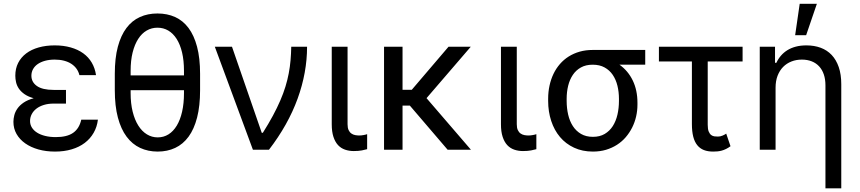

<svg xmlns="http://www.w3.org/2000/svg" viewBox="-20 -793 4553 1017"><path d="M329.5 -244.3H264.2Q235.4 -244.3 212.4 -237.2Q189.3 -230.1 172.9 -217.5Q156.6 -204.9 147.9 -188Q139.2 -171.2 139.2 -152Q139.2 -132.8 149 -117.2Q158.7 -101.6 176.5 -90.4Q194.2 -79.2 219.5 -73Q244.7 -66.8 275.6 -66.8Q335.2 -66.8 367.5 -89.5Q399.9 -112.2 410.5 -159.1H498.6Q494 -120.7 476 -89.5Q458.1 -58.2 428.8 -36Q399.5 -13.8 359.7 -2Q320 9.9 271.3 9.9Q223.7 9.9 183.4 -1.4Q143.1 -12.8 113.6 -33.6Q84.2 -54.3 67.6 -83.3Q51.1 -112.2 51.1 -147.7Q51.1 -164.4 55.8 -182.7Q60.4 -201 72.3 -218Q84.2 -235.1 105.1 -249.5Q126.1 -263.8 158.4 -272.7Q128.2 -281.2 109.2 -294.7Q90.2 -308.2 79.5 -324.2Q68.9 -340.2 65 -357.8Q61.1 -375.4 61.1 -392Q61.1 -430 76.2 -459.7Q91.3 -489.3 118.8 -510.1Q146.3 -530.9 184.8 -541.7Q223.4 -552.6 269.9 -552.6Q316.4 -552.6 354.6 -541.7Q392.8 -530.9 420.8 -510.7Q448.9 -490.4 466.1 -461.1Q483.3 -431.8 488.6 -394.9H400.6Q396.3 -413.4 385.5 -428.6Q374.6 -443.9 358.1 -454.7Q341.6 -465.6 319.4 -471.4Q297.2 -477.3 269.9 -477.3Q241.8 -477.3 218.9 -471.1Q196 -464.8 179.9 -453.7Q163.7 -442.5 155 -426.7Q146.3 -410.9 146.3 -392Q146.3 -358 175.6 -337.4Q204.9 -316.8 264.2 -316.8H329.5V-284.1Z M1039.8 -315.3Q1039.8 -231.9 1024 -170.5Q1008.2 -109 978.9 -69.1Q949.6 -29.1 908 -9.6Q866.5 9.9 815.3 9.9Q764.2 9.9 722.3 -9.6Q680.4 -29.1 650.6 -69.1Q620.7 -109 604.4 -170.5Q588.1 -231.9 588.1 -315.3V-402Q588.1 -485.1 604.2 -545.5Q620.4 -605.8 649.9 -644.9Q679.3 -683.9 721.1 -702.8Q762.8 -721.6 813.9 -721.6Q865.8 -721.6 907.5 -702.8Q949.2 -683.9 978.5 -644.9Q1007.8 -605.8 1023.8 -545.5Q1039.8 -485.1 1039.8 -402ZM954.5 -393.5V-417.6Q954.5 -472.7 944.4 -515.1Q934.3 -557.5 915.7 -586.8Q897 -616.1 871.3 -631.2Q845.5 -646.3 813.9 -646.3Q783 -646.3 756.9 -631.2Q730.8 -616.1 712 -586.8Q693.2 -557.5 682.5 -515.1Q671.9 -472.7 671.9 -417.6V-393.5ZM954.5 -315.3H671.9V-299.7Q671.9 -245 682.7 -201.5Q693.5 -158 712.7 -127.7Q731.9 -97.3 758.2 -81.3Q784.4 -65.3 815.3 -65.3Q846.9 -65.3 872.5 -81.3Q898.1 -97.3 916.4 -127.7Q934.7 -158 944.6 -201.5Q954.5 -245 954.5 -299.7Z M1117.9 -545.5H1208.8L1366.5 -89.5H1372.2Q1402.7 -137.8 1425.4 -180Q1448.2 -222.3 1464.7 -260.7Q1481.2 -299 1492 -334.3Q1502.8 -369.7 1509.4 -404.3Q1516 -438.9 1519 -473.7Q1522 -508.5 1522.7 -545.5H1606.5Q1606.5 -408.4 1556.3 -270.1Q1506 -131.7 1404.8 0H1319.6Z M1821 -545.5V-134.9Q1821 -115.8 1826.5 -104Q1832 -92.3 1841.1 -85.9Q1850.1 -79.5 1861.3 -77.4Q1872.5 -75.3 1883.5 -75.3Q1888.8 -75.3 1894.9 -76Q1900.9 -76.7 1906.8 -77.8Q1912.6 -78.8 1917.4 -80.1Q1922.2 -81.3 1924.7 -82.4V-2.8Q1914.1 0.4 1896.7 3.7Q1879.3 7.1 1853.7 7.1Q1828.8 7.1 1807.4 -0.4Q1785.9 -7.8 1770.4 -24.5Q1755 -41.2 1746.1 -68.4Q1737.2 -95.5 1737.2 -134.9V-545.5Z M2112.2 -317.5H2161.2L2355.8 -545.5H2473.7L2239.3 -273.1L2474.4 0H2350.9L2150.9 -233.7H2112.2V0H2014.2V-545.5H2112.2Z M2717.3 -545.5V-134.9Q2717.3 -115.8 2722.8 -104Q2728.3 -92.3 2737.4 -85.9Q2746.4 -79.5 2757.6 -77.4Q2768.8 -75.3 2779.8 -75.3Q2785.2 -75.3 2791.2 -76Q2797.2 -76.7 2803.1 -77.8Q2808.9 -78.8 2813.7 -80.1Q2818.5 -81.3 2821 -82.4V-2.8Q2810.4 0.4 2793 3.7Q2775.6 7.1 2750 7.1Q2725.1 7.1 2703.7 -0.4Q2682.2 -7.8 2666.7 -24.5Q2651.3 -41.2 2642.4 -68.4Q2633.5 -95.5 2633.5 -134.9V-545.5Z M2883.5 -269.9Q2883.5 -306.5 2890.8 -339.8Q2898.1 -373.2 2911.9 -402Q2925.8 -430.8 2946 -454Q2966.3 -477.3 2992.5 -493.8Q3018.8 -510.3 3050.6 -519.4Q3082.4 -528.4 3119.3 -528.4H3397.7V-450.3H3261.4Q3306.8 -418 3331.7 -366.5Q3356.5 -315 3356.5 -248.6V-238.6Q3356.5 -206.7 3349.4 -175.8Q3342.3 -144.9 3328.5 -117.4Q3314.6 -89.8 3294.6 -66.4Q3274.5 -43 3248.2 -26.1Q3221.9 -9.2 3190 0.4Q3158 9.9 3120.7 9.9Q3065 9.9 3020.8 -10.7Q2976.6 -31.2 2946.2 -67.3Q2915.8 -103.3 2899.7 -152.5Q2883.5 -201.7 2883.5 -258.5ZM2981.5 -258.5Q2981.5 -220.2 2989.5 -185.7Q2997.5 -151.3 3014.4 -125.2Q3031.2 -99.1 3057.7 -83.6Q3084.2 -68.2 3120.7 -68.2Q3157 -68.2 3183.1 -83.6Q3209.2 -99.1 3225.9 -125.2Q3242.5 -151.3 3250.5 -185.7Q3258.5 -220.2 3258.5 -258.5V-269.9Q3258.5 -306.1 3250.5 -338.8Q3242.5 -371.4 3225.7 -396.3Q3208.8 -421.2 3182.5 -435.7Q3156.2 -450.3 3119.3 -450.3Q3083.1 -450.3 3057 -435.7Q3030.9 -421.2 3014.2 -396.3Q2997.5 -371.4 2989.5 -338.8Q2981.5 -306.1 2981.5 -269.9Z M3913.4 -467.3H3728.7V-132.1Q3728.7 -108.7 3734 -96.1Q3739.3 -83.5 3747.3 -77.6Q3755.3 -71.7 3764.7 -70.7Q3774.1 -69.6 3782.7 -69.6Q3795.5 -69.6 3807.4 -74.8Q3819.2 -79.9 3826.7 -85.2L3849.4 -18.5Q3837.4 -9.6 3825.6 -3.9Q3813.9 1.8 3802.7 4.8Q3791.5 7.8 3780.2 8.9Q3768.8 9.9 3757.1 9.9Q3729.4 9.9 3708.5 1.8Q3687.5 -6.4 3673.3 -24Q3659.1 -41.5 3652 -69.2Q3644.9 -96.9 3644.9 -136.4V-467.3H3470.2V-545.5H3913.4Z M4088.1 0H4004.3V-545.5H4085.2V-460.2H4092.3Q4101.9 -481.2 4116.5 -498Q4131 -514.9 4150.7 -527.2Q4170.5 -539.4 4195.5 -546Q4220.5 -552.6 4251.4 -552.6Q4293 -552.6 4327.1 -540Q4361.2 -527.3 4385.3 -501.8Q4409.4 -476.2 4422.8 -437.5Q4436.1 -398.8 4436.1 -346.6V204.5H4352.3V-340.9Q4352.3 -372.9 4343.8 -398.3Q4335.2 -423.7 4319.1 -441.2Q4302.9 -458.8 4279.8 -468Q4256.7 -477.3 4227.3 -477.3Q4197.4 -477.3 4172.1 -467.3Q4146.7 -457.4 4128 -438.4Q4109.4 -419.4 4098.7 -391.7Q4088.1 -364 4088.1 -328.1ZM4215.9 -772.7H4306.8L4250 -606.5H4191.8Z"/></svg>

Font: Fast_Sans
Style: Regular
Weight: 400
Designer: Rasmus Andersson
Foundry: rsms
Version: Version 3.018;git-588b23468